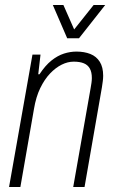

<svg xmlns="http://www.w3.org/2000/svg" viewBox="-20 -743 459 763"><path d="M16 0 109 -526H141L132 -448H137Q160 -483 184.5 -502.5Q209 -522 234 -530Q259 -538 284 -538Q315 -538 339 -528.5Q363 -519 376.5 -497.5Q390 -476 390 -442Q390 -432 388.5 -420.5Q387 -409 385 -396L316 0H271L340 -392Q342 -403 343.5 -413.5Q345 -424 345 -433Q345 -456 337 -470.5Q329 -485 313 -491.5Q297 -498 273 -498Q249 -498 225 -486Q201 -474 179 -451Q157 -428 140 -393Q123 -358 115 -310L61 0ZM398 -723 294 -591H247L190 -723H232L284 -605H258L352 -723Z"/></svg>

Font: Archivo Condensed Thin
Style: Italic
Weight: 250
Width: 3
Italic angle: -10°
Designer: Hector Gatti
Foundry: Omnibus-Type
Version: Version 2.001